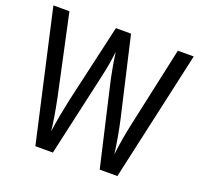

<svg xmlns="http://www.w3.org/2000/svg" viewBox="-124 -852 1030 990"><g transform="rotate(20 391.0 -357.0)"><path d="M776 -714H689L594 -277C582 -222 571 -161 564 -100C556 -162 545 -222 533 -277L432 -714H349L249 -277C237 -221 225 -157 217 -100C213 -145 202 -208 188 -277L94 -714H6L167 0H263L366 -459C378 -509 386 -564 390 -599C397 -546 407 -493 414 -459L520 0H617Z"/></g></svg>

Font: Noto Sans Devanagari UI Condensed
Style: Regular
Weight: 400
Width: 3
Designer: Jelle Bosma - Monotype Design Team
Foundry: Monotype Imaging Inc.
Version: Version 2.004